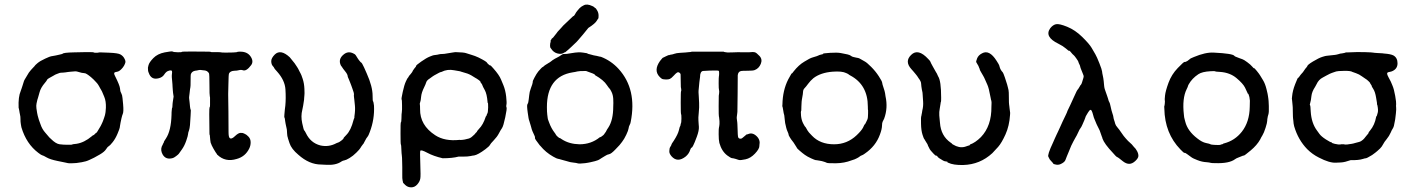

<svg xmlns="http://www.w3.org/2000/svg" viewBox="-20 -668 6057 825"><path d="M199 -426 216 -429 221 -430Q221 -430 234.5 -433Q248 -436 249 -437Q252 -442 298 -443Q344 -444 345 -444Q346 -444 364.5 -444Q383 -444 382.5 -443Q382 -442 387.5 -441.5Q393 -441 399 -441.5Q405 -442 405.5 -442.5Q406 -443 409 -443Q412 -443 449.5 -441.5Q487 -440 497.5 -434Q508 -428 513.5 -418.5Q519 -409 519 -404Q519 -399 518.5 -398.5Q518 -398 516 -392Q514 -386 507 -377Q494 -361 482.5 -359.5Q471 -358 470.5 -353.5Q470 -349 475 -340Q494 -302 495.5 -289Q497 -276 498 -274Q499 -272 501 -267.5Q503 -263 504.5 -258.5Q506 -254 509 -220Q512 -186 507 -177Q506 -176 505 -171.5Q504 -167 502 -160Q500 -153 498 -141Q496 -129 495.5 -126.5Q495 -124 494.5 -119.5Q494 -115 485 -93.5Q476 -72 464 -57Q452 -42 447 -39.5Q442 -37 435.5 -26.5Q429 -16 409.5 -4.5Q390 7 384.5 9.5Q379 12 364.5 19Q350 26 331.5 29Q313 32 308 32.5Q303 33 289.5 33.5Q276 34 272 33Q268 32 263 31Q258 30 226.5 23.5Q195 17 180.5 8.5Q166 0 162 -0.5Q158 -1 145 -11Q93 -50 72 -121Q70 -130 70 -132Q70 -134 69 -139Q68 -144 68 -156Q68 -168 66 -175Q64 -182 64 -185Q64 -188 63 -191.5Q62 -195 61.5 -199Q61 -203 60.5 -203.5Q60 -204 60 -205Q58 -252 69 -277Q70 -281 70.5 -281.5Q71 -282 72 -285.5Q73 -289 76.5 -299Q80 -309 81.5 -315Q83 -321 86 -326L104 -356Q113 -368 121.5 -376.5Q130 -385 130 -386Q130 -387 141 -396.5Q152 -406 174 -416Q196 -426 199 -426ZM173 -312Q155 -291 150 -271.5Q145 -252 143.5 -248.5Q142 -245 140.5 -239Q139 -233 137 -223.5Q135 -214 136.5 -202.5Q138 -191 139.5 -183Q141 -175 142 -171Q148 -149 149.5 -146.5Q151 -144 154 -134Q161 -113 174.5 -98Q188 -83 189 -81Q190 -79 199 -71Q220 -50 236.5 -48Q253 -46 269 -46H286Q293 -49 308 -50Q342 -55 375 -83Q379 -87 381 -87Q383 -87 388 -92.5Q393 -98 394.5 -98Q396 -98 397.5 -101.5Q399 -105 404.5 -113Q410 -121 412.5 -126.5Q415 -132 416 -133.5Q417 -135 419.5 -141Q422 -147 422.5 -148Q423 -149 427.5 -162Q432 -175 432.5 -180.5Q433 -186 433.5 -186.5Q434 -187 435 -205Q436 -233 428 -252Q420 -271 418.5 -274.5Q417 -278 415 -281Q413 -284 410 -289.5Q407 -295 406 -297Q405 -299 401.5 -304.5Q398 -310 391.5 -316.5Q385 -323 382 -326.5Q379 -330 371 -336.5Q363 -343 361.5 -344Q360 -345 353.5 -349.5Q347 -354 340 -354Q333 -354 320.5 -358Q308 -362 303.5 -361.5Q299 -361 291 -360.5Q283 -360 279.5 -359.5Q276 -359 271 -358.5Q266 -358 261 -357Q256 -356 251 -356Q246 -356 241 -355.5Q236 -355 230.5 -352.5Q225 -350 221.5 -349Q218 -348 210 -343Q202 -338 193 -333.5Q184 -329 182 -324.5Q180 -320 173 -312Z M889 -444Q893 -444 911 -444Q929 -444 930 -443Q931 -442 952.5 -442Q974 -442 981 -442.5Q988 -443 994 -443.5Q1000 -444 1000 -445Q1000 -446 1013 -446Q1043 -446 1057 -425Q1071 -404 1059 -388Q1039 -361 1024 -366Q1016 -369 1007 -366.5Q998 -364 987 -364Q969 -363 964 -352Q962 -347 961.5 -308Q961 -269 960.5 -266Q960 -263 960.5 -259.5Q961 -256 961.5 -189.5Q962 -123 962 -101Q962 -79 967 -75Q974 -68 989 -82.5Q1004 -97 1013.5 -97Q1023 -97 1024.5 -96Q1026 -95 1032.5 -92.5Q1039 -90 1048 -80.5Q1057 -71 1057 -56.5Q1057 -42 1051 -30Q1034 5 997 15Q948 30 914 -3Q912 -4 912.5 -4.5Q913 -5 909.5 -9.5Q906 -14 906 -14.5Q906 -15 904 -18Q902 -21 901.5 -22Q901 -23 896.5 -30.5Q892 -38 889.5 -44Q887 -50 887 -51Q885 -52 883.5 -66Q882 -80 882 -82Q882 -87 881.5 -87.5Q881 -88 880.5 -89Q880 -90 880 -95Q878 -204 880.5 -206.5Q883 -209 882.5 -217.5Q882 -226 882.5 -238.5Q883 -251 881.5 -254.5Q880 -258 880 -303Q880 -348 878 -353Q871 -366 853 -366Q851 -366 845.5 -367Q840 -368 834.5 -367Q829 -366 825.5 -365Q822 -364 818 -364Q804 -361 800 -349Q799 -347 799 -321.5Q799 -296 798 -293Q797 -290 796.5 -284.5Q796 -279 795.5 -275.5Q795 -272 794.5 -266.5Q794 -261 793 -254.5Q792 -248 793 -242.5Q794 -237 794.5 -230Q795 -223 795.5 -220Q796 -217 796.5 -209.5Q797 -202 800 -194L799 -172Q797 -121 792.5 -109Q788 -97 788 -91.5Q788 -86 780.5 -64Q773 -42 762 -26.5Q751 -11 748.5 -7.5Q746 -4 736.5 3Q727 10 723 11Q693 20 679 -4Q669 -22 675 -38Q676 -40 676 -40.5Q676 -41 678 -44Q680 -47 679.5 -47.5Q679 -48 682 -52.5Q685 -57 684 -57.5Q683 -58 693 -73Q715 -106 717 -174Q717 -187 718 -194Q719 -201 719 -203Q720 -206 720.5 -206.5Q721 -207 721 -213Q721 -219 721.5 -222Q722 -225 722.5 -230.5Q723 -236 726 -253Q723 -271 722.5 -281Q722 -291 721.5 -295Q721 -299 721 -305.5Q721 -312 720 -317Q717 -339 719 -352Q721 -365 715 -365.5Q709 -366 701 -362.5Q693 -359 685.5 -347.5Q678 -336 663 -332Q648 -328 638 -332Q628 -336 622 -348Q616 -360 616 -368Q616 -376 615.5 -375.5Q615 -375 618 -387.5Q621 -400 639 -418.5Q657 -437 688 -443Q719 -449 722 -446.5Q725 -444 743 -443.5Q761 -443 761 -445Q761 -447 816 -446.5Q871 -446 877.5 -446Q884 -446 884 -445.5Q884 -445 885 -445Q886 -445 889 -444Z M1171 -360Q1158 -374 1158 -376Q1158 -378 1152 -384.5Q1146 -391 1145.5 -404.5Q1145 -418 1161 -434Q1186 -458 1225 -422L1246 -396Q1255 -383 1257 -379.5Q1259 -376 1261.5 -372Q1264 -368 1267 -361Q1270 -354 1272 -351.5Q1274 -349 1280.5 -329.5Q1287 -310 1288 -286.5Q1289 -263 1288 -259Q1287 -255 1287 -247.5Q1287 -240 1285 -229.5Q1283 -219 1282.5 -213.5Q1282 -208 1279 -196Q1272 -169 1278.5 -139Q1285 -109 1287 -108Q1289 -107 1294 -97Q1314 -54 1357 -43Q1393 -35 1426 -53L1431 -55H1432Q1438 -57 1447.5 -64.5Q1457 -72 1456 -73.5Q1455 -75 1468 -88Q1488 -108 1499 -152Q1500 -157 1501 -158Q1502 -159 1502.5 -161Q1503 -163 1503 -163.5Q1503 -164 1502.5 -164Q1502 -164 1503 -169Q1507 -195 1505 -214.5Q1503 -234 1502.5 -239Q1502 -244 1501 -251.5Q1500 -259 1500.5 -259Q1501 -259 1501 -262Q1501 -265 1500.5 -267Q1500 -269 1499.5 -271.5Q1499 -274 1498 -276Q1497 -278 1494.5 -286.5Q1492 -295 1489.5 -300.5Q1487 -306 1484.5 -313.5Q1482 -321 1478 -329.5Q1474 -338 1474 -340Q1474 -348 1463.5 -361Q1453 -374 1450.5 -378.5Q1448 -383 1447.5 -383Q1447 -383 1445 -386Q1431 -414 1458 -435Q1476 -449 1497 -439Q1506 -435 1508 -431.5Q1510 -428 1512.5 -424.5Q1515 -421 1517.5 -416.5Q1520 -412 1522 -410Q1524 -408 1527 -404Q1530 -400 1531 -400Q1535 -399 1544.5 -378Q1554 -357 1556 -352Q1581 -296 1581 -257Q1581 -234 1583 -232.5Q1585 -231 1587 -214Q1590 -156 1569 -101Q1563 -84 1559 -80Q1555 -76 1549.5 -65Q1544 -54 1543 -53Q1544 -54 1545 -55L1542 -51Q1543 -52 1541 -50Q1531 -37 1528.5 -32Q1526 -27 1511.5 -12.5Q1497 2 1482 11Q1467 20 1460 21Q1453 22 1447 26Q1423 43 1380 40Q1372 39 1360 39Q1309 39 1262 -3Q1232 -28 1224 -53Q1218 -70 1217.5 -73Q1217 -76 1216.5 -77.5Q1216 -79 1215.5 -80.5Q1215 -82 1214.5 -85.5Q1214 -89 1213.5 -96Q1213 -103 1213 -105Q1213 -107 1212.5 -111.5Q1212 -116 1210.5 -121Q1209 -126 1208.5 -130Q1208 -134 1207 -137.5Q1206 -141 1205.5 -146.5Q1205 -152 1204.5 -153.5Q1204 -155 1204 -158L1202 -164Q1201 -163 1202 -176Q1203 -189 1204 -198Q1205 -207 1206 -214Q1209 -245 1206.5 -284Q1204 -323 1171 -360Z M1938 -444Q1973 -443 1981.5 -440Q1990 -437 2005.5 -432.5Q2021 -428 2036 -421Q2072 -403 2073 -398Q2073 -397 2079 -391.5Q2085 -386 2086.5 -387Q2088 -388 2100 -374Q2125 -346 2133 -326Q2141 -306 2143 -302Q2152 -280 2155 -252.5Q2158 -225 2156 -218Q2154 -211 2156.5 -206.5Q2159 -202 2151 -164Q2143 -126 2137 -117.5Q2131 -109 2123.5 -94.5Q2116 -80 2101.5 -65Q2087 -50 2085 -45Q2083 -40 2066 -27Q2034 -3 2017 0Q2013 0 2002 2.5Q1991 5 1968 5H1950Q1924 12 1882 12Q1843 3 1816 -11.5Q1789 -26 1786 -20Q1784 -16 1786 36.5Q1788 89 1786 99Q1784 112 1773 124.5Q1762 137 1747 137Q1732 137 1721.5 127Q1711 117 1711.5 116Q1712 115 1710 108Q1708 101 1708.5 79Q1709 57 1708.5 50Q1708 43 1708 28Q1708 13 1707.5 10Q1707 7 1706.5 -1Q1706 -9 1705.5 -10Q1705 -11 1704.5 -28.5Q1704 -46 1702.5 -47.5Q1701 -49 1701 -94.5Q1701 -140 1702 -141Q1705 -144 1705 -159.5Q1705 -175 1705.5 -177Q1706 -179 1706.5 -185Q1707 -191 1707.5 -198Q1708 -205 1707.5 -215.5Q1707 -226 1707 -232.5Q1707 -239 1705.5 -241Q1704 -243 1710.5 -273Q1717 -303 1724 -318Q1731 -333 1732 -333Q1733 -333 1735.5 -338Q1738 -343 1738.5 -343Q1739 -343 1740.5 -345Q1742 -347 1745.5 -351Q1749 -355 1750.5 -357.5Q1752 -360 1753 -362Q1754 -364 1754 -364.5Q1754 -365 1756.5 -368Q1759 -371 1759.5 -372.5Q1760 -374 1764 -378Q1768 -382 1768 -385Q1768 -388 1790 -403.5Q1812 -419 1827 -425Q1842 -431 1844.5 -431Q1847 -431 1852.5 -432Q1858 -433 1859.5 -433Q1861 -433 1866 -434.5Q1871 -436 1880 -436Q1889 -436 1901 -438.5Q1913 -441 1922.5 -442Q1932 -443 1932.5 -443.5Q1933 -444 1938 -444ZM1932 -366Q1902 -372 1877 -359Q1875 -359 1871 -357.5Q1867 -356 1864 -354Q1861 -352 1853 -348Q1845 -344 1838 -339Q1831 -334 1827 -331Q1814 -323 1811.5 -314.5Q1809 -306 1803 -294Q1791 -270 1789.5 -252.5Q1788 -235 1785.5 -229Q1783 -223 1784 -219.5Q1785 -216 1785 -199Q1784 -130 1850 -87Q1891 -60 1955 -67Q1959 -67 1959.5 -66.5Q1960 -66 1966 -67Q1972 -68 1974 -68Q1976 -68 1979 -69Q1982 -70 1987 -71Q2000 -73 2008.5 -81Q2017 -89 2019.5 -91Q2022 -93 2022 -94Q2022 -95 2026 -98.5Q2030 -102 2029.5 -103Q2029 -104 2038 -114Q2056 -132 2067 -166Q2068 -169 2069 -169Q2070 -169 2071.5 -174.5Q2073 -180 2074 -180Q2077 -185 2077.5 -206.5Q2078 -228 2075 -227V-230Q2072 -265 2063 -281Q2054 -297 2053 -301Q2052 -305 2048.5 -309.5Q2045 -314 2045 -314Q2045 -319 2038 -323.5Q2031 -328 2028.5 -330Q2026 -332 2024 -332.5Q2022 -333 2015 -338Q1997 -350 1981.5 -354Q1966 -358 1961.5 -360Q1957 -362 1952 -362.5Q1947 -363 1932 -366Z M2562 -424Q2606 -407 2638 -372Q2718 -284 2690 -144Q2689 -137 2685.5 -131Q2682 -125 2681 -116.5Q2680 -108 2671 -89Q2662 -70 2653 -58.5Q2644 -47 2642 -44.5Q2640 -42 2623 -24.5Q2606 -7 2597.5 -5.5Q2589 -4 2580 2Q2571 8 2566 10.5Q2561 13 2559 15Q2551 21 2536.5 24.5Q2522 28 2517.5 29Q2513 30 2507.5 31Q2502 32 2495 33Q2469 36 2463 34Q2457 32 2443 30.5Q2429 29 2422.5 26.5Q2416 24 2412 23.5Q2408 23 2404.5 21.5Q2401 20 2395.5 19Q2390 18 2386.5 16.5Q2383 15 2378 14.5Q2373 14 2357 5Q2325 -13 2302 -41Q2301 -42 2299 -44Q2277 -72 2278.5 -75.5Q2280 -79 2276 -86.5Q2272 -94 2268 -104Q2264 -114 2263 -119.5Q2262 -125 2260 -130Q2258 -135 2256 -143Q2254 -151 2253 -152Q2252 -153 2247.5 -184.5Q2243 -216 2246.5 -220.5Q2250 -225 2250.5 -232Q2251 -239 2252 -242Q2253 -245 2254 -259Q2255 -273 2261 -288.5Q2267 -304 2267 -305.5Q2267 -307 2268.5 -312Q2270 -317 2269 -317.5Q2268 -318 2276.5 -334.5Q2285 -351 2293 -361Q2307 -377 2311 -380Q2311 -378 2315 -382Q2319 -386 2319.5 -386Q2320 -386 2323 -388.5Q2326 -391 2327 -391Q2328 -391 2332 -394Q2336 -397 2336.5 -397Q2337 -397 2341 -399.5Q2345 -402 2346 -403Q2347 -404 2350 -406Q2353 -408 2353 -408.5Q2353 -409 2358.5 -412Q2364 -415 2364 -415.5Q2364 -416 2373.5 -420.5Q2383 -425 2391 -431Q2399 -437 2404.5 -436Q2410 -435 2438 -440Q2466 -445 2485 -442Q2504 -439 2504 -439Q2504 -439 2504 -438Q2504 -437 2509.5 -436Q2515 -435 2521 -433Q2527 -431 2530 -430.5Q2533 -430 2537.5 -429Q2542 -428 2543.5 -428Q2545 -428 2551.5 -426Q2558 -424 2558 -424.5Q2558 -425 2562 -424ZM2560 -78 2572 -87 2575 -90Q2575 -91 2579.5 -96.5Q2584 -102 2585.5 -106Q2587 -110 2594 -120Q2615 -152 2615 -210Q2615 -224 2615.5 -225.5Q2616 -227 2615 -243.5Q2614 -260 2608 -272.5Q2602 -285 2599 -287.5Q2596 -290 2588 -302Q2574 -324 2537 -345Q2536 -346 2536 -347Q2536 -350 2498 -363Q2467 -363 2460.5 -361Q2454 -359 2440 -357Q2330 -339 2330 -208Q2330 -187 2331.5 -175.5Q2333 -164 2333.5 -160Q2334 -156 2334.5 -155Q2335 -154 2339.5 -141.5Q2344 -129 2350 -118Q2356 -107 2361.5 -100Q2367 -93 2368.5 -89.5Q2370 -86 2377 -80Q2384 -74 2384.5 -75Q2385 -76 2395 -69Q2426 -49 2470 -48Q2520 -48 2557 -78L2560 -80ZM2400 -558 2439 -595Q2439 -595 2441 -597Q2443 -599 2444.5 -599Q2446 -599 2449.5 -604.5Q2453 -610 2453 -610.5Q2453 -611 2455 -614Q2457 -617 2457.5 -617.5Q2458 -618 2463 -624.5Q2468 -631 2470.5 -633Q2473 -635 2474 -636Q2475 -637 2476.5 -638Q2478 -639 2479 -640Q2480 -641 2483.5 -642.5Q2487 -644 2488 -645Q2502 -653 2525 -642Q2529 -640 2529.5 -640Q2530 -640 2534.5 -636Q2539 -632 2539 -633Q2540 -633 2546 -623Q2552 -613 2552 -601Q2552 -589 2550.5 -588Q2549 -587 2545 -580Q2538 -567 2508 -548Q2480 -513 2472 -504.5Q2464 -496 2462.5 -493.5Q2461 -491 2457 -487.5Q2453 -484 2447.5 -478.5Q2442 -473 2436 -467.5Q2430 -462 2423.5 -456Q2417 -450 2413.5 -447.5Q2410 -445 2408 -443H2407Q2407 -444 2401 -440Q2391 -434 2374.5 -438.5Q2358 -443 2348 -459Q2346 -462 2345 -463Q2344 -464 2343.5 -472Q2343 -480 2347 -492L2344 -490Q2353 -506 2354 -506Q2355 -506 2353 -502L2372 -526Q2375 -531 2380.5 -536.5Q2386 -542 2393 -550Q2400 -558 2400 -558Z M2988 -337 2985 -314Q2985 -310 2983 -292.5Q2981 -275 2981.5 -270.5Q2982 -266 2982.5 -255Q2983 -244 2984 -226Q2985 -208 2982.5 -184Q2980 -160 2981 -151.5Q2982 -143 2982 -135.5Q2982 -128 2983 -123Q2984 -107 2974 -80Q2964 -53 2959 -43.5Q2954 -34 2953 -34Q2949 -34 2946 -25Q2941 -8 2927 4Q2891 33 2865 3Q2855 -9 2856 -19Q2856 -31 2860.5 -37.5Q2865 -44 2865 -46.5Q2865 -49 2875 -63Q2893 -91 2897 -108Q2901 -125 2902 -125Q2903 -125 2904 -130Q2905 -135 2905 -136Q2908 -140 2908 -158.5Q2908 -177 2906.5 -178Q2905 -179 2905 -227Q2905 -275 2906.5 -276Q2908 -277 2907 -285.5Q2906 -294 2905.5 -294Q2905 -294 2905 -318Q2905 -342 2904.5 -347.5Q2904 -353 2899 -356Q2894 -359 2889 -356Q2884 -353 2874.5 -342.5Q2865 -332 2858.5 -329Q2852 -326 2841 -326.5Q2830 -327 2826 -328.5Q2822 -330 2815 -337Q2787 -365 2816 -406Q2828 -422 2831 -421Q2832 -421 2836 -423.5Q2840 -426 2841 -426Q2842 -426 2846.5 -428.5Q2851 -431 2852 -431Q2853 -431 2855 -431Q2859 -433 2864.5 -433.5Q2870 -434 2878 -437Q2886 -440 2902 -441Q2918 -442 2925.5 -442.5Q2933 -443 2940 -444Q2947 -444 2953 -446Q2961 -446 3060 -446H3090Q3089 -445 3095.5 -444Q3102 -443 3106.5 -442.5Q3111 -442 3130 -443Q3149 -444 3167.5 -443.5Q3186 -443 3200 -443.5Q3214 -444 3215 -444.5Q3216 -445 3223 -443.5Q3230 -442 3243.5 -427.5Q3257 -413 3249 -393.5Q3241 -374 3223 -367Q3216 -364 3193 -364Q3170 -364 3165 -363Q3152 -361 3150 -345Q3150 -342 3149.5 -266Q3149 -190 3148.5 -187.5Q3148 -185 3147.5 -178.5Q3147 -172 3146 -167Q3145 -162 3146.5 -153.5Q3148 -145 3148 -141.5Q3148 -138 3148.5 -134Q3149 -130 3149.5 -108.5Q3150 -87 3151 -82Q3152 -72 3162 -72Q3167 -72 3171 -76Q3175 -80 3177 -81Q3179 -82 3183.5 -86.5Q3188 -91 3189 -90.5Q3190 -90 3195 -92Q3214 -100 3232 -82Q3248 -66 3243 -44Q3243 -42 3243 -41Q3243 -28 3224 -8Q3205 12 3183.5 16.5Q3162 21 3155.5 19.5Q3149 18 3149 17.5Q3149 17 3141.5 15Q3134 13 3132 12.5Q3130 12 3125 11.5Q3120 11 3105 0Q3081 -18 3071 -54Q3068 -67 3068 -91.5Q3068 -116 3069 -118Q3070 -120 3070.5 -126Q3071 -132 3071.5 -135Q3072 -138 3071.5 -147.5Q3071 -157 3070.5 -157.5Q3070 -158 3070 -162Q3070 -166 3069 -167.5Q3068 -169 3068 -212.5Q3068 -256 3068.5 -256.5Q3069 -257 3070 -267.5Q3071 -278 3069.5 -281.5Q3068 -285 3068 -310.5Q3068 -336 3069 -340Q3070 -344 3070 -353Q3070 -362 3068.5 -363.5Q3067 -365 3058 -365Q3049 -365 3047.5 -365Q3046 -365 3026 -364.5Q3006 -364 3000 -363Q2988 -360 2988 -337Z M3515 -437Q3517 -439 3547 -441Q3577 -443 3593 -440Q3629 -434 3635 -429Q3641 -424 3647.5 -423Q3654 -422 3658.5 -420.5Q3663 -419 3666.5 -419Q3670 -419 3679 -413.5Q3688 -408 3696.5 -403.5Q3705 -399 3723.5 -380.5Q3742 -362 3756 -340.5Q3770 -319 3770.5 -313Q3771 -307 3776.5 -291Q3782 -275 3783 -267.5Q3784 -260 3785 -254Q3796 -204 3779 -158Q3776 -152 3773 -146Q3770 -140 3770 -130Q3770 -114 3761 -90Q3743 -40 3696 -8Q3688 -2 3683 -0.5Q3678 1 3674 4.5Q3670 8 3662 12Q3654 16 3652.5 16.5Q3651 17 3639 21Q3608 33 3572.5 33.5Q3537 34 3532.5 31.5Q3528 29 3525.5 28.5Q3523 28 3517.5 26Q3512 24 3502 22.5Q3492 21 3490 20.5Q3488 20 3485 20Q3482 20 3465.5 12.5Q3449 5 3438.5 -2.5Q3428 -10 3416 -20.5Q3404 -31 3404 -32.5Q3404 -34 3401 -38Q3398 -42 3394 -49Q3390 -56 3384.5 -62.5Q3379 -69 3373.5 -78.5Q3368 -88 3368.5 -89Q3369 -90 3367 -95.5Q3365 -101 3363.5 -104Q3362 -107 3361 -110Q3359 -117 3358.5 -118.5Q3358 -120 3357 -125Q3353 -139 3352 -153.5Q3351 -168 3350 -172Q3349 -176 3348.5 -178Q3348 -180 3347.5 -181.5Q3347 -183 3345 -196Q3343 -209 3342 -210Q3341 -211 3342 -219Q3343 -280 3367 -327L3381 -352Q3382 -351 3385 -354.5Q3388 -358 3390 -361Q3412 -389 3436 -403Q3460 -418 3471 -421Q3495 -428 3496.5 -429.5Q3498 -431 3506 -433Q3514 -435 3518 -436L3516 -437ZM3616 -354Q3598 -363 3558 -360Q3506 -356 3475 -332Q3462 -321 3452.5 -308Q3443 -295 3437 -289Q3431 -283 3430.5 -273Q3430 -263 3428 -254Q3426 -245 3425.5 -239.5Q3425 -234 3424.5 -231Q3424 -228 3423.5 -211Q3423 -194 3423 -193Q3420 -189 3422 -170Q3424 -151 3431.5 -137Q3439 -123 3440 -123Q3441 -123 3441 -122.5Q3441 -122 3444 -117.5Q3447 -113 3450 -107Q3453 -101 3469 -85Q3504 -48 3564 -48Q3620 -48 3661 -87Q3681 -106 3688 -119Q3695 -134 3695 -133Q3697 -133 3700 -140L3701 -142Q3701 -142 3702.5 -145Q3704 -148 3707 -154.5Q3710 -161 3710 -181V-194Q3709 -194 3709 -210Q3709 -304 3633 -344Q3630 -346 3628 -347Q3626 -348 3626.5 -348.5Q3627 -349 3616 -354Z M3896 -371Q3866 -404 3895 -432Q3925 -462 3969 -414Q3977 -406 3978 -402.5Q3979 -399 3980.5 -396.5Q3982 -394 3987.5 -383.5Q3993 -373 3996.5 -367.5Q4000 -362 4001 -359.5Q4002 -357 4004 -354.5Q4006 -352 4008 -346.5Q4010 -341 4011 -340Q4024 -321 4024 -248Q4024 -230 4023 -230Q4022 -230 4021.5 -223Q4021 -216 4018 -201.5Q4015 -187 4016 -172Q4017 -157 4017.5 -155.5Q4018 -154 4019 -140Q4023 -84 4065 -55Q4070 -52 4070.5 -50.5Q4071 -49 4075 -47Q4101 -31 4125 -37Q4128 -38 4131.5 -39Q4135 -40 4135.5 -40.5Q4136 -41 4142 -42.5Q4148 -44 4147.5 -45Q4147 -46 4148 -47Q4171 -55 4195 -79Q4241 -127 4240 -210Q4240 -224 4240.5 -224Q4241 -224 4240.5 -229Q4240 -234 4239.5 -236Q4239 -238 4238.5 -238.5Q4238 -239 4236 -251Q4229 -290 4222.5 -304Q4216 -318 4212.5 -326.5Q4209 -335 4204.5 -342.5Q4200 -350 4195.5 -358Q4191 -366 4190 -368V-370Q4191 -369 4188 -375Q4185 -381 4185 -382.5Q4185 -384 4182.5 -387.5Q4180 -391 4178.5 -394.5Q4177 -398 4175 -400.5Q4173 -403 4178.5 -417Q4184 -431 4200 -439Q4231 -456 4262 -407Q4273 -390 4273.5 -387Q4274 -384 4275.5 -380Q4277 -376 4277.5 -374Q4278 -372 4280.5 -368Q4283 -364 4284.5 -362Q4286 -360 4288.5 -357.5Q4291 -355 4298 -334.5Q4305 -314 4307.5 -305Q4310 -296 4311 -291.5Q4312 -287 4313.5 -281Q4315 -275 4315 -249Q4315 -223 4316 -219Q4317 -215 4317 -211.5Q4317 -208 4318 -202.5Q4319 -197 4319.5 -190.5Q4320 -184 4320.5 -183Q4321 -182 4320 -174Q4317 -127 4300.5 -90.5Q4284 -54 4269 -37Q4254 -20 4244 -10Q4191 39 4119 41Q4076 42 4054 31Q4052 30 4051.5 30Q4051 30 4051 28Q4051 26 4046 26Q4037 25 4032.5 22Q4028 19 4023.5 16.5Q4019 14 4016 12Q4013 10 4011 8L4010 7L4009 5Q4002 -1 4002 0Q4001 3 3991 -8Q3976 -24 3975 -27Q3974 -30 3970.5 -36Q3967 -42 3966.5 -45Q3966 -48 3961 -55Q3956 -62 3954 -66.5Q3952 -71 3951 -71Q3950 -71 3944 -89Q3938 -107 3937.5 -136.5Q3937 -166 3938 -167Q3939 -168 3939.5 -173Q3940 -178 3940.5 -178.5Q3941 -179 3941.5 -183Q3942 -187 3943 -193Q3948 -212 3946.5 -232Q3945 -252 3944.5 -262Q3944 -272 3943 -274.5Q3942 -277 3941 -284Q3940 -291 3939 -297Q3938 -303 3938 -308Q3938 -318 3927 -332Q3921 -342 3914.5 -349.5Q3908 -357 3904 -362Q3900 -367 3896 -371Z M4772 -136Q4774 -129 4781.5 -120.5Q4789 -112 4799 -97Q4809 -82 4816.5 -74Q4824 -66 4827 -62.5Q4830 -59 4833 -57Q4844 -48 4852 -37Q4860 -30 4866 -18.5Q4872 -7 4871.5 2.5Q4871 12 4858 24Q4845 36 4832 36Q4819 36 4805 25Q4791 14 4788.5 12Q4786 10 4783.5 8.5Q4781 7 4778.5 6Q4776 5 4763 -10Q4725 -50 4717 -73Q4718 -73 4714.5 -81Q4711 -89 4708.5 -98Q4706 -107 4700.5 -117Q4695 -127 4693.5 -131Q4692 -135 4691 -136.5Q4690 -138 4687.5 -145Q4685 -152 4682.5 -157Q4680 -162 4677 -174Q4671 -197 4666 -196Q4661 -195 4655 -184.5Q4649 -174 4647 -171Q4645 -168 4644 -164Q4643 -160 4639.5 -152Q4636 -144 4631 -132.5Q4626 -121 4622.5 -117Q4619 -113 4613.5 -100.5Q4608 -88 4606.5 -86Q4605 -84 4600.5 -75.5Q4596 -67 4592 -60Q4588 -53 4583 -42Q4576 -24 4571.5 -14Q4567 -4 4564 4Q4561 12 4558 19.5Q4555 27 4545 33Q4531 42 4518.5 39.5Q4506 37 4506 35.5Q4506 34 4502.5 30.5Q4499 27 4498 25.5Q4497 24 4493.5 20.5Q4490 17 4488 12Q4486 7 4485 6Q4479 -1 4505 -56Q4507 -61 4512 -72Q4517 -83 4520 -89.5Q4523 -96 4526 -102Q4529 -108 4534.5 -120.5Q4540 -133 4546 -146Q4552 -159 4558.5 -172Q4565 -185 4567 -192Q4571 -199 4579 -217Q4587 -235 4595 -252Q4609 -283 4610 -282.5Q4611 -282 4615 -289L4621 -299Q4621 -299 4622 -301Q4623 -303 4624 -303Q4627 -306 4629.5 -314.5Q4632 -323 4632.5 -324.5Q4633 -326 4634 -329Q4635 -332 4636 -336.5Q4637 -341 4635.5 -344.5Q4634 -348 4632 -353.5Q4630 -359 4626 -368.5Q4622 -378 4621.5 -382Q4621 -386 4617.5 -392.5Q4614 -399 4614 -401.5Q4614 -404 4605.5 -416Q4597 -428 4595 -429.5Q4593 -431 4588 -436Q4577 -450 4574.5 -450Q4572 -450 4571.5 -450Q4571 -450 4559.5 -460Q4548 -470 4528 -480Q4466 -510 4493 -547Q4504 -561 4517.5 -564Q4531 -567 4565.5 -553Q4600 -539 4630.5 -509Q4661 -479 4670.5 -462.5Q4680 -446 4686.5 -435Q4693 -424 4704 -396Q4715 -368 4715.5 -361Q4716 -354 4718.5 -343.5Q4721 -333 4722.5 -319Q4724 -305 4724 -303Q4724 -301 4725 -294Q4726 -287 4730 -276.5Q4734 -266 4737 -256.5Q4740 -247 4741 -244.5Q4742 -242 4743 -237.5Q4744 -233 4746.5 -229.5Q4749 -226 4752.5 -209Q4756 -192 4760 -180.5Q4764 -169 4764 -165.5Q4764 -162 4765.5 -157.5Q4767 -153 4767.5 -151Q4768 -149 4769.5 -145Q4771 -141 4772 -136Z M5110 -423Q5160 -444 5195 -442Q5277 -438 5284 -428Q5285 -426 5290.5 -424Q5296 -422 5304.5 -418.5Q5313 -415 5318.5 -413.5Q5324 -412 5339 -401Q5354 -390 5360.5 -382Q5367 -374 5368.5 -375Q5370 -376 5380.5 -363Q5391 -350 5394.5 -344Q5398 -338 5407 -323.5Q5416 -309 5422 -285Q5428 -261 5428.5 -254Q5429 -247 5430 -243.5Q5431 -240 5432 -212.5Q5433 -185 5430 -176Q5427 -167 5426.5 -161.5Q5426 -156 5425.5 -156Q5425 -156 5425 -148.5Q5425 -141 5418 -119Q5411 -97 5404.5 -86.5Q5398 -76 5395 -69Q5381 -44 5354 -21.5Q5327 1 5324.5 0.5Q5322 0 5317 2.5Q5312 5 5302 8.5Q5292 12 5287 16Q5262 35 5201 33Q5185 33 5181 31.5Q5177 30 5165 29Q5145 28 5125 20Q5105 12 5102 9.5Q5099 7 5095 4.5Q5091 2 5082 -5Q5073 -12 5070 -11Q5067 -10 5052 -26Q4985 -95 4983 -201Q4982 -212 4983 -212.5Q4984 -213 4985 -224Q4986 -235 4985 -236.5Q4984 -238 4986 -257.5Q4988 -277 5001 -312.5Q5014 -348 5040.5 -375.5Q5067 -403 5070 -402Q5073 -401 5077 -403.5Q5081 -406 5082 -406Q5083 -406 5084 -407.5Q5085 -409 5088.5 -411Q5092 -413 5092.5 -414.5Q5093 -416 5110 -423ZM5223 -359Q5202 -360 5201 -361.5Q5200 -363 5182 -362Q5145 -360 5129 -349Q5102 -331 5088 -306Q5085 -301 5084.5 -298Q5084 -295 5079 -285Q5059 -245 5067 -175Q5068 -162 5070 -156.5Q5072 -151 5073 -145Q5083 -105 5125 -73Q5145 -57 5162 -53.5Q5179 -50 5180.5 -48.5Q5182 -47 5187.5 -46.5Q5193 -46 5197.5 -45.5Q5202 -45 5213 -45Q5224 -45 5224.5 -46Q5225 -47 5230.5 -48Q5236 -49 5235.5 -50Q5235 -51 5240 -52Q5286 -64 5316 -102Q5349 -144 5350 -209Q5350 -228 5350.5 -231.5Q5351 -235 5350 -240Q5349 -245 5349 -247.5Q5349 -250 5348.5 -251Q5348 -252 5346 -259Q5344 -266 5343 -265Q5342 -264 5340 -269.5Q5338 -275 5329.5 -292Q5321 -309 5293 -332.5Q5265 -356 5223 -359Z M5580 -360 5589 -373Q5589 -373 5593 -377.5Q5597 -382 5597 -383Q5597 -389 5622 -404Q5647 -419 5661.5 -423.5Q5676 -428 5678.5 -428Q5681 -428 5687 -429Q5693 -430 5705.5 -431Q5718 -432 5724 -433.5Q5730 -435 5733.5 -436Q5737 -437 5738 -437.5Q5739 -438 5741.5 -438Q5744 -438 5746 -438.5Q5748 -439 5754 -440Q5760 -441 5760.5 -442Q5761 -443 5775 -443Q5812 -445 5844 -444Q5876 -443 5879.5 -442Q5883 -441 5901 -440Q5919 -439 5919.5 -439Q5920 -439 5927 -438Q5955 -436 5967 -430Q5985 -420 5985 -396Q5985 -373 5964 -363Q5958 -360 5951 -359Q5944 -358 5942 -356Q5937 -353 5946.5 -335.5Q5956 -318 5956 -317.5Q5956 -317 5963 -301Q5970 -285 5975 -256Q5980 -227 5979 -220Q5978 -213 5979 -206.5Q5980 -200 5978 -180.5Q5976 -161 5975 -155.5Q5974 -150 5973 -145Q5970 -124 5965 -116.5Q5960 -109 5956 -99Q5949 -83 5938.5 -70.5Q5928 -58 5923 -48Q5918 -38 5910 -30Q5902 -22 5898 -19Q5894 -16 5889.5 -12Q5885 -8 5876 -2Q5853 12 5849 12Q5845 12 5836 15Q5817 21 5784 20Q5759 29 5742.5 30Q5726 31 5721 31Q5693 33 5647 9Q5619 -5 5597 -27Q5558 -67 5541 -125Q5538 -137 5538.5 -137Q5539 -137 5537.5 -147.5Q5536 -158 5536 -160.5Q5536 -163 5535.5 -169Q5535 -175 5535 -192Q5535 -209 5534 -216Q5533 -223 5532.5 -231.5Q5532 -240 5531.5 -241Q5531 -242 5531 -244Q5531 -246 5532 -254Q5534 -278 5545 -306Q5556 -334 5557.5 -333.5Q5559 -333 5562 -337.5Q5565 -342 5566 -343Q5567 -344 5568.5 -346.5Q5570 -349 5575 -354Q5580 -359 5580 -360ZM5845 -77 5854 -88Q5854 -88 5857.5 -92Q5861 -96 5860.5 -97.5Q5860 -99 5867 -107Q5887 -131 5893 -165Q5894 -169 5895 -169Q5896 -169 5897 -173.5Q5898 -178 5900 -184Q5903 -195 5898 -218H5897Q5897 -227 5895.5 -233Q5894 -239 5893 -248Q5889 -273 5881 -285.5Q5873 -298 5874 -298.5Q5875 -299 5871 -304.5Q5867 -310 5867 -311.5Q5867 -313 5859.5 -320Q5852 -327 5848 -329Q5844 -331 5832 -340Q5820 -349 5806.5 -353.5Q5793 -358 5791 -359Q5784 -364 5755.5 -363.5Q5727 -363 5721.5 -361Q5716 -359 5711 -357.5Q5706 -356 5702.5 -354.5Q5699 -353 5694 -351Q5689 -349 5679.5 -343.5Q5670 -338 5664 -335Q5646 -326 5637 -306Q5636 -303 5631 -295Q5617 -274 5615 -255Q5613 -236 5610 -226.5Q5607 -217 5609 -216Q5611 -215 5612 -189Q5615 -139 5639 -107Q5642 -103 5649.5 -92.5Q5657 -82 5677 -69Q5697 -56 5703 -56V-55Q5700 -54 5715 -50Q5732 -46 5742 -47Q5739 -48 5738.5 -48Q5738 -48 5749 -48H5759Q5759 -48 5756.5 -47.5Q5754 -47 5756 -47Q5758 -47 5764 -47Q5770 -47 5777.5 -48.5Q5785 -50 5788 -50Q5791 -50 5795.5 -51.5Q5800 -53 5802.5 -53.5Q5805 -54 5810 -55.5Q5815 -57 5819.5 -58Q5824 -59 5829 -62Q5834 -65 5837 -68Q5845 -76 5845 -77Z"/></svg>

Font: TT2020 Style E
Style: Regular
Weight: 400
Version: Version 00.2